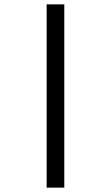

<svg xmlns="http://www.w3.org/2000/svg" viewBox="-20 -815 419 881"><path d="M194 46V-795H275V46Z"/></svg>

Font: Noto Sans Kannada UI
Style: Regular
Weight: 400
Designer: Jelle Bosma - Monotype Design Team
Foundry: Monotype Imaging Inc.
Version: Version 2.006